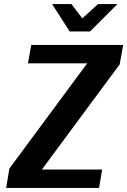

<svg xmlns="http://www.w3.org/2000/svg" viewBox="-20 -920 623 940"><path d="M465 0 480 -90H185L566 -605L583 -700H133L117 -610H407L26 -95L10 0ZM421 -766 555 -900H460L383 -830L330 -900H235L321 -766Z"/></svg>

Font: Scada
Style: Bold Italic
Weight: 700
Designer: Jovanny Lemonad
Foundry: Jovanny Lemonad
Version: Version 3.005